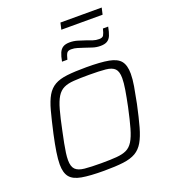

<svg xmlns="http://www.w3.org/2000/svg" viewBox="-181 -1170 1149 1307"><g transform="rotate(-20 393.0 -517.0)"><path d="M346 8Q244 8 185 -2.5Q126 -13 101 -44Q76 -75 76 -135Q76 -172 84 -224Q92 -276 107 -345Q128 -439 145 -502.5Q162 -566 184.5 -604.5Q207 -643 242 -663Q277 -683 332.5 -689.5Q388 -696 472 -696Q575 -696 634 -685Q693 -674 717.5 -643Q742 -612 742 -551Q742 -513 733.5 -462.5Q725 -412 711 -343Q691 -250 673.5 -187.5Q656 -125 633.5 -86Q611 -47 576 -26.5Q541 -6 485.5 1Q430 8 346 8ZM345 -47Q411 -47 455.5 -50.5Q500 -54 528.5 -67.5Q557 -81 576.5 -112.5Q596 -144 612 -200Q628 -256 647 -344Q661 -412 669 -460.5Q677 -509 677 -543Q677 -591 657 -611.5Q637 -632 592 -636.5Q547 -641 472 -641Q406 -641 361.5 -638Q317 -635 288 -621Q259 -607 239.5 -575.5Q220 -544 204.5 -488Q189 -432 171 -344Q161 -298 154 -261.5Q147 -225 143 -196Q139 -167 139 -144Q139 -97 159.5 -76.5Q180 -56 225.5 -51.5Q271 -47 345 -47ZM330 -788Q337 -826 347 -849Q357 -872 375 -883Q393 -894 424 -894Q453 -894 480.5 -885.5Q508 -877 535 -868Q556 -860 576.5 -853Q597 -846 621 -846Q645 -846 653 -859Q661 -872 669 -905H707Q700 -867 690.5 -844Q681 -821 663 -810Q645 -799 614 -799Q584 -799 557 -808Q530 -817 503 -826Q481 -833 460.5 -839.5Q440 -846 417 -846Q394 -846 385.5 -833.5Q377 -821 369 -788ZM400 -994 411 -1042H710L699 -994Z"/></g></svg>

Font: Saira SemiExpanded Light
Style: Italic
Weight: 300
Width: 6
Italic angle: -12°
Designer: Hector Gatti with collaboration of the Omnibus-Type team
Foundry: Omnibus-Type
Version: Version 1.101